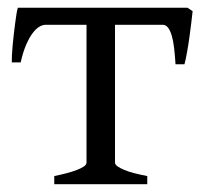

<svg xmlns="http://www.w3.org/2000/svg" viewBox="-20 -474 530 494"><path d="M119.6 0V-21Q136.2 -24.4 151.1 -28.3Q166 -32.2 177.5 -36.6Q189 -41 195.8 -45.7Q202.6 -50.3 202.6 -55.7V-410.2H97.2Q89.4 -410.2 80.8 -405Q72.3 -399.9 63.7 -388.4Q55.2 -377 47.1 -358.4Q39.1 -339.8 33.2 -313.5H10.3Q10.3 -320.3 10.7 -331.8Q11.2 -343.3 12.5 -356.9Q13.7 -370.6 15.4 -385Q17.1 -399.4 18.8 -412.6Q20.5 -425.8 22.2 -436.8Q23.9 -447.8 25.9 -454.1H462.4L475.6 -445.3Q474.6 -436 472.4 -417.2Q470.2 -398.4 467.3 -377.7Q464.4 -356.9 460.9 -337.9Q457.5 -318.8 454.6 -308.6H431.6Q430.2 -331.5 428 -350.3Q425.8 -369.1 421.9 -382.3Q418 -395.5 412.4 -402.8Q406.7 -410.2 398.9 -410.2H275.9V-55.7Q275.9 -50.8 282.2 -46.1Q288.6 -41.5 299.6 -36.9Q310.5 -32.2 325.9 -28.3Q341.3 -24.4 358.9 -21V0Z"/></svg>

Font: Akkhara
Style: Regular
Weight: 400
Designer: J. Victor Gaultney
Version: Version 1.00 June 13, 2006, initial release